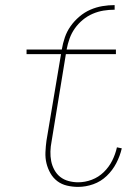

<svg xmlns="http://www.w3.org/2000/svg" viewBox="-20 -724 540 752"><path d="M286 8Q264 8 242.5 3Q221 -2 204.5 -14.5Q188 -27 177.5 -45.5Q167 -64 162 -84.5Q157 -105 158 -128Q159 -151 162 -173L219 -512H84V-530H222Q226 -554 234 -577.5Q242 -601 256.5 -621.5Q271 -642 291 -659Q311 -676 334 -686Q357 -696 381 -700Q405 -704 429 -704V-686Q407 -686 385.5 -682.5Q364 -679 343 -670Q322 -661 304 -646Q286 -631 273 -612.5Q260 -594 252.5 -573Q245 -552 241 -530H434V-512H238L182 -170Q178 -150 177.5 -130.5Q177 -111 180.5 -93Q184 -75 193 -58.5Q202 -42 216 -31Q230 -20 248.5 -15Q267 -10 286 -10Q313 -10 339.5 -20Q366 -30 386.5 -50Q407 -70 419.5 -95Q432 -120 438 -147L457 -143Q450 -113 435.5 -85Q421 -57 398 -35Q375 -13 345.5 -2.5Q316 8 286 8Z"/></svg>

Font: Iosevka Slab Thin
Style: Italic
Weight: 100
Italic angle: -9°
Monospace: yes
Designer: Belleve Invis
Foundry: Belleve Invis
Version: Version 11.1.1; ttfautohint (v1.8.3)